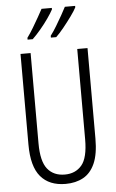

<svg xmlns="http://www.w3.org/2000/svg" viewBox="-62 -990 629 1042"><g transform="rotate(-5 252.0 -469.0)"><path d="M435 -221Q435 -136 412.5 -85.5Q390 -35 349 -12.5Q308 10 253 10Q164 10 117 -45.5Q70 -101 70 -220V-714H125V-222Q125 -124 158.5 -82.5Q192 -41 253 -41Q311 -41 345 -81Q379 -121 379 -222V-714H435ZM388 -940Q379 -922 358 -893Q337 -864 313.5 -835Q290 -806 271 -788H242V-798Q258 -819 275.5 -848Q293 -877 308.5 -904.5Q324 -932 332 -948H388ZM261 -940Q251 -921 231.5 -893Q212 -865 188 -836.5Q164 -808 143 -788H115V-798Q132 -821 149 -849.5Q166 -878 181 -904.5Q196 -931 205 -948H261Z"/></g></svg>

Font: Noto Sans ExtraCondensed Light
Style: Regular
Weight: 300
Width: 2
Designer: Monotype Design Team
Foundry: Monotype Imaging Inc.
Version: Version 2.013; ttfautohint (v1.8.4.7-5d5b)